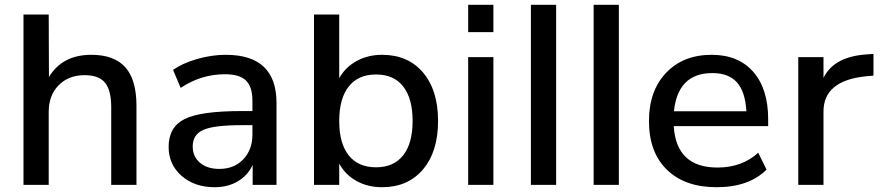

<svg xmlns="http://www.w3.org/2000/svg" viewBox="-20 -780 3717 810"><path d="M79.1 0V-718.8H185.5L186.5 -455.1Q243.2 -548.8 365.2 -548.8Q461.9 -548.8 508.8 -496.1Q555.7 -443.4 555.7 -334V0H449.2V-328.1Q449.2 -399.4 422.9 -431.2Q396.5 -462.9 336.9 -462.9Q269.5 -462.9 227.5 -420.4Q185.5 -377.9 185.5 -308.6V0Z M884.8 9.8Q800.8 9.8 746.1 -38.1Q691.4 -85.9 691.4 -160.2Q691.4 -244.1 758.8 -277.8Q826.2 -311.5 1000 -311.5H1044.9V-354.5Q1044.9 -414.1 1017.6 -440.4Q990.2 -466.8 929.7 -466.8Q828.1 -466.8 742.2 -409.2L710 -485.4Q751 -513.7 812 -531.2Q873 -548.8 932.6 -548.8Q1146.5 -548.8 1146.5 -345.7V0H1045.9V-84Q1025.4 -40 983.4 -15.1Q941.4 9.8 884.8 9.8ZM793 -162.1Q793 -119.1 823.7 -93.3Q854.5 -67.4 905.3 -67.4Q967.8 -67.4 1006.3 -107.9Q1044.9 -148.4 1044.9 -211.9V-252H1001Q881.8 -252 837.4 -231.9Q793 -211.9 793 -162.1Z M1591.8 9.8Q1531.2 9.8 1483.9 -16.6Q1436.5 -43 1411.1 -89.8V0H1304.7V-718.8H1411.1V-450.2Q1436.5 -496.1 1484.4 -522.5Q1532.2 -548.8 1591.8 -548.8Q1701.2 -548.8 1764.6 -474.1Q1828.1 -399.4 1828.1 -269.5Q1828.1 -140.6 1764.6 -65.4Q1701.2 9.8 1591.8 9.8ZM1566.4 -74.2Q1640.6 -74.2 1680.7 -124.5Q1720.7 -174.8 1720.7 -269.5Q1720.7 -364.3 1681.2 -415Q1641.6 -465.8 1566.4 -465.8Q1491.2 -465.8 1451.2 -415Q1411.1 -364.3 1411.1 -269.5Q1411.1 -174.8 1451.2 -124.5Q1491.2 -74.2 1566.4 -74.2Z M1955.1 -644.5V-759.8H2061.5V-644.5ZM1955.1 0V-539.1H2061.5V0Z M2219.7 0V-759.8H2326.2V0Z M2484.4 0V-759.8H2590.8V0Z M3002.9 9.8Q2869.1 9.8 2793.5 -64Q2717.8 -137.7 2717.8 -269.5Q2717.8 -396.5 2790 -472.7Q2862.3 -548.8 2982.4 -548.8Q3094.7 -548.8 3157.7 -477.1Q3220.7 -405.3 3220.7 -277.3V-248H2822.3Q2833 -73.2 3006.8 -73.2Q3110.4 -73.2 3178.7 -135.7L3213.9 -64.5Q3139.6 9.8 3002.9 9.8ZM2823.2 -310.5H3128.9Q3124 -393.6 3088.9 -432.6Q3053.7 -471.7 2985.4 -471.7Q2839.8 -471.7 2823.2 -310.5Z M3347.7 0V-539.1H3454.1V-451.2Q3496.1 -538.1 3627 -549.8L3665 -552.7V-460.9L3631.8 -458Q3454.1 -439.5 3454.1 -309.6V0Z"/></svg>

Font: Min Sans Medium
Style: Regular
Weight: 500
Designer: Jinseong-Kim, NotoSansCJK, Nunito
Foundry: Jinseong-Kim
Version: Version 1.400;Glyphs 3.1.2 (3151)